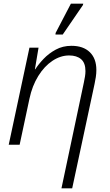

<svg xmlns="http://www.w3.org/2000/svg" viewBox="-20 -796 606 1056"><path d="M441 -341Q445 -360 447.5 -375.5Q450 -391 450 -405Q450 -450 426 -470.5Q402 -491 360 -491Q313 -491 268.5 -461.5Q224 -432 190.5 -378Q157 -324 142 -253L88 0H28L142 -534H192L172 -415H174Q191 -442 219.5 -472Q248 -502 286.5 -523Q325 -544 373 -544Q438 -544 474 -509Q510 -474 510 -411Q510 -392 507 -372Q504 -352 500 -334L377 240H318ZM285 -606 286 -615 370 -776H438L436 -768L325 -606Z"/></svg>

Font: Noto Sans Light
Style: Italic
Weight: 300
Italic angle: -12°
Designer: Monotype Design Team
Foundry: Monotype Imaging Inc.
Version: Version 2.013; ttfautohint (v1.8.4.7-5d5b)